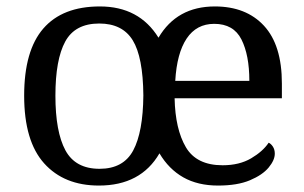

<svg xmlns="http://www.w3.org/2000/svg" viewBox="-20 -566 945 596"><path d="M287 10Q179 10 117 -59Q55 -128 55 -269Q55 -409 114.5 -477.5Q174 -546 290 -546Q412 -546 472 -449Q529 -546 647 -546Q744 -546 799.5 -486Q855 -426 855 -307V-261H522Q524 -165 557 -109Q590 -53 671 -53Q723 -53 759.5 -74.5Q796 -96 814 -123Q821 -120 827 -111Q833 -102 833 -89Q833 -69 814 -46Q795 -23 756 -6.5Q717 10 657 10Q594 10 549 -15.5Q504 -41 475 -90Q417 10 287 10ZM289 -42Q363 -42 393.5 -99Q424 -156 425 -270Q424 -389 392 -441Q360 -493 288 -493Q213 -493 182.5 -437Q152 -381 152 -269Q152 -157 183 -99.5Q214 -42 289 -42ZM754 -315Q754 -395 729.5 -443.5Q705 -492 645 -492Q590 -492 559.5 -446.5Q529 -401 524 -315Z"/></svg>

Font: Noto Serif Yezidi
Style: Regular
Weight: 400
Designer: Dalton Maag Ltd
Foundry: Dalton Maag Ltd
Version: Version 1.001; ttfautohint (v1.8.4.7-5d5b)